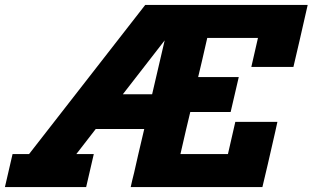

<svg xmlns="http://www.w3.org/2000/svg" viewBox="-90 -760 1270 780"><path d="M-39 -134H28L500 -740H1160Q1122 -572 1102 -488H931L958 -606H752Q728 -500 715 -447H880L847 -305H683Q669 -248 643 -134H836L866 -265H1037L1028 -224Q994 -74 976 0H441Q446 -24 455 -59Q468 -118 496 -236H299L220 -134H291L260 0H-70ZM579 -596Q465 -450 409 -377H528Z"/></svg>

Font: Arvo
Style: Bold Italic
Weight: 700
Italic angle: -13°
Designer: Anton Koovit (Cyrillic Expansion: Cyreal)
Foundry: Anton Koovit, Yassin Baggar
Version: Version 3.000